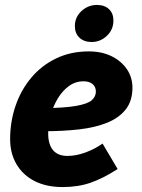

<svg xmlns="http://www.w3.org/2000/svg" viewBox="-20 -745 576 777"><path d="M21 -182Q21 -253 43 -317Q65 -381 106.5 -430.5Q148 -480 207 -508.5Q266 -537 339 -537Q392 -537 431.5 -517.5Q471 -498 493.5 -465Q516 -432 516 -390Q516 -337 489 -302.5Q462 -268 414 -248.5Q366 -229 301 -221.5Q236 -214 161 -214Q151 -214 142.5 -214.5Q134 -215 123 -215L137 -307Q139 -307 142.5 -307Q146 -307 148 -307Q241 -308 288.5 -316.5Q336 -325 352 -340Q368 -355 368 -374Q368 -394 354.5 -405Q341 -416 318 -416Q285 -416 258.5 -396.5Q232 -377 213.5 -346Q195 -315 185 -278Q175 -241 175 -205Q175 -161 194.5 -137.5Q214 -114 253 -114Q288 -114 326 -128Q364 -142 395 -164L456 -61Q397 -23 346.5 -5.5Q296 12 234 12Q168 12 120.5 -12Q73 -36 47 -80Q21 -124 21 -182ZM283 -639Q283 -676 310 -700.5Q337 -725 372 -725Q403 -725 421 -708Q439 -691 439 -662Q439 -625 412.5 -600Q386 -575 351 -575Q320 -575 301.5 -592.5Q283 -610 283 -639Z"/></svg>

Font: Radio Canada
Style: Italic
Weight: 400
Italic angle: -12°
Designer: Charles Daoud, Etienne Aubert Bonn, Alexandre Saumier Demers, Jacques Le Bailly
Foundry: Radio-Canada
Version: Version 2.104;gftools[0.9.28.dev5+ged2979d]